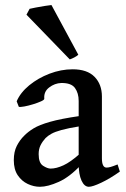

<svg xmlns="http://www.w3.org/2000/svg" viewBox="-20 -713 492 747"><path d="M446.3 -45.4Q407.7 -18.1 374 -2.2Q340.3 13.7 325.7 13.7Q308.1 13.7 297.1 -10.5Q286.1 -34.7 286.1 -75.7V-320.3Q286.1 -350.6 271.7 -370.6Q257.3 -390.6 218.3 -390.1Q192.9 -389.2 171.4 -372.8Q149.9 -356.4 152.3 -329.1Q152.8 -324.7 139.9 -318.8Q127 -313 108.9 -307.4Q90.8 -301.8 74.7 -298.8Q58.6 -295.9 53.2 -297.4L44.9 -318.8Q59.1 -352.5 93.5 -380.9Q127.9 -409.2 172.6 -426.3Q217.3 -443.4 262.7 -443.4Q319.3 -443.4 347.9 -414.1Q376.5 -384.8 376.5 -337.4V-97.2Q376.5 -61 394.5 -61Q401.4 -61 410.4 -63.5Q419.4 -65.9 437.5 -73.2ZM290.5 -221.7Q245.1 -214.4 219.5 -207.3Q193.8 -200.2 180.2 -192.6Q166.5 -185.1 157.2 -175.8Q145.5 -163.1 137.9 -148.2Q130.4 -133.3 130.4 -113.3Q130.4 -79.1 147.5 -68.1Q164.6 -57.1 176.8 -57.1Q199.2 -57.1 226.8 -69.8Q254.4 -82.5 290.5 -114.7L294.4 -70.8Q251 -24.4 208.5 -5.4Q166 13.7 135.3 13.7Q111.3 13.7 87.9 2.7Q64.5 -8.3 49.1 -31Q33.7 -53.7 33.7 -89.8Q33.7 -122.6 45.4 -145.5Q57.1 -168.5 74.2 -185.1Q88.9 -200.2 110.8 -213.6Q132.8 -227.1 174.6 -239Q216.3 -251 290.5 -261.7ZM284.7 -500Q278.8 -494.6 269 -489.5Q259.3 -484.4 251.5 -481.9L83 -655.8L95.2 -678.7Q101.1 -680.2 118.7 -683.6Q136.2 -687 154.5 -689.9Q172.9 -692.9 180.2 -693.4Z"/></svg>

Font: Namdhinggo Medium
Style: Regular
Weight: 500
Designer: Victor Gaultney
Foundry: SIL International
Version: Version 3.001